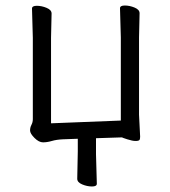

<svg xmlns="http://www.w3.org/2000/svg" viewBox="-20 -503 617 696"><path d="M331 163Q331 173 313.5 173Q296 173 278 165.5Q260 158 260 145L262 46V0L208 2Q185 3 168 8Q151 13 136 13Q121 13 105 -3Q89 -19 89 -30Q89 -41 94 -50.5Q99 -60 99 -71V-366L96 -472Q96 -482 113.5 -482Q131 -482 149 -474.5Q167 -467 167 -454L165 -366V-56L418 -66V-367L415 -473Q415 -483 432.5 -483Q450 -483 468 -475.5Q486 -468 486 -455L484 -367V-87L488 -8Q488 0 486 4Q483 8 471.5 8Q460 8 441.5 2Q423 -4 422 -5L328 -2V56Z"/></svg>

Font: LXGW WenKai TC
Style: Regular
Weight: 400
Designer: LXGW / Fontworks Inc.
Foundry: LXGW / Fontworks Inc.
Version: Version 1.330